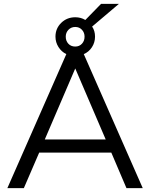

<svg xmlns="http://www.w3.org/2000/svg" viewBox="-20 -970 774 990"><path d="M554 -183H182L103 0H18L322 -691Q297 -703 281.5 -727.5Q266 -752 266 -781Q266 -823 295.5 -852Q325 -881 368 -881Q397 -881 420 -867L501 -950H593L455 -833Q470 -811 470 -781Q470 -751 454 -726.5Q438 -702 412 -691L716 0H632ZM319 -781Q319 -759 332.5 -744.5Q346 -730 368 -730Q389 -730 402.5 -744.5Q416 -759 416 -781Q416 -802 402.5 -816.5Q389 -831 368 -831Q347 -831 333 -816.5Q319 -802 319 -781ZM211 -251H525L368 -617Z"/></svg>

Font: Muli
Style: Regular
Weight: 400
Designer: Vernon Adams
Foundry: Vernon Adams
Version: Version 2.000